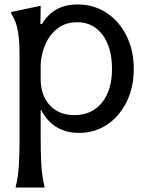

<svg xmlns="http://www.w3.org/2000/svg" viewBox="-20 -584 652 864"><path d="M336 14Q294 14 263.5 2Q233 -10 213 -27.5Q193 -45 181.5 -62Q170 -79 165 -89H163V38Q163 94 165.5 150Q168 206 181 260H50Q63 206 65.5 150Q68 94 68 38V-331Q68 -385 64 -419.5Q60 -454 52 -478Q44 -502 30 -524V-530L163 -558L162 -476H169Q221 -564 329 -564Q402 -564 459 -526.5Q516 -489 549 -423.5Q582 -358 582 -274Q582 -191 550 -126Q518 -61 462.5 -23.5Q407 14 336 14ZM163 -228Q163 -155 204 -110.5Q245 -66 315 -66Q393 -66 438.5 -122Q484 -178 484 -274Q484 -370 441.5 -427Q399 -484 328 -484Q275 -484 239 -456Q203 -428 184.5 -385Q166 -342 163 -295Z"/></svg>

Font: Faculty Glyphic
Style: Regular
Weight: 400
Designer: Koto Studio, Dylan Young
Foundry: Koto Studio
Version: Version 1.004; ttfautohint (v1.8.4.7-5d5b)